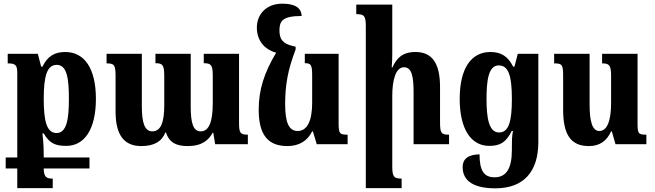

<svg xmlns="http://www.w3.org/2000/svg" viewBox="-20 -785 3563 1045"><path d="M11 132H74V239H267V187C235 187 218 181 218 132H467V72H218V66C218 36 218 4 211 -59H218C249 -5 281 9 341 9C439 9 502 -80 502 -247C502 -412 440 -502 335 -502C276 -502 238 -478 211 -422H204L186 -492H22V-440C65 -440 74 -431 74 -386V72H11ZM288 -61C235 -61 218 -123 218 -247C218 -377 238 -432 289 -432C346 -432 355 -353 355 -246C355 -140 344 -61 288 -61Z M1089 -492V-441C1128 -441 1138 -432 1138 -374V-225C1138 -125 1119 -70 1072 -70C1031 -70 1018 -117 1018 -205V-492H826V-441C865 -441 874 -432 874 -370V-213C874 -118 855 -70 809 -70C767 -70 752 -118 752 -205V-492H560V-440C602 -440 609 -432 609 -370V-178C609 -44 660 10 749 10C819 10 861 -15 880 -64H883C902 -8 940 10 1002 10C1080 10 1116 -23 1137 -62H1141L1151 0H1329V-52C1286 -52 1281 -63 1281 -119V-492Z M1544 10C1608 10 1653 -18 1679 -70H1683L1704 0H1872V-52C1828 -52 1823 -57 1823 -117V-492H1639V-441C1672 -441 1679 -433 1679 -375V-226C1679 -129 1653 -72 1600 -72C1552 -72 1532 -119 1532 -217C1532 -325 1547 -405 1589 -516V-531C1515 -545 1501 -574 1501 -620C1501 -669 1516 -698 1622 -698C1620 -740 1589 -765 1517 -765C1427 -765 1378 -705 1378 -635C1378 -567 1416 -517 1483 -498C1417 -388 1388 -295 1388 -188C1388 -53 1437 10 1544 10Z M2424 -52C2381 -52 2375 -60 2375 -123V-311C2375 -444 2330 -502 2241 -502C2169 -502 2137 -466 2116 -418H2112C2114 -442 2115 -468 2115 -493V-760H1919V-708C1962 -708 1971 -699 1971 -642V239H2166V187C2124 187 2115 178 2115 120V-263C2115 -350 2134 -419 2179 -419C2221 -419 2231 -369 2231 -283V0H2424Z M2676 240C2830 240 2910 150 2910 -12V-492H2798L2780 -422H2773C2745 -478 2708 -502 2649 -502C2544 -502 2482 -412 2482 -247C2482 -80 2545 9 2643 9C2703 9 2735 -11 2765 -72H2772C2766 -43 2766 -15 2766 13V31C2766 133 2735 180 2672 180C2614 180 2590 144 2590 55C2526 56 2498 82 2498 124C2498 206 2568 240 2676 240ZM2696 -64C2639 -64 2628 -149 2628 -246C2628 -345 2638 -429 2694 -429C2746 -429 2766 -377 2766 -247C2766 -123 2749 -64 2696 -64Z M3185 10C3245 10 3282 -18 3306 -70H3310L3330 0H3498V-52C3454 -52 3450 -57 3450 -117V-492H3257V-440C3294 -440 3306 -432 3306 -374V-226C3306 -133 3287 -72 3242 -72C3202 -72 3189 -129 3189 -217V-492H2996V-440C3040 -440 3045 -433 3045 -369V-188C3045 -53 3086 10 3185 10Z"/></svg>

Font: Noto Serif Armenian ExtraCondensed ExtraBold
Style: Regular
Weight: 800
Width: 2
Designer: Monotype Design Team
Foundry: Monotype Imaging Inc.
Version: Version 2.008